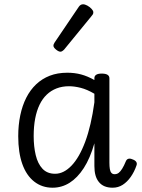

<svg xmlns="http://www.w3.org/2000/svg" viewBox="-20 -858 662 895"><path d="M225 17Q176 17 139.5 -11.5Q103 -40 84 -93.5Q65 -147 65 -223Q65 -275 74.5 -320.5Q84 -366 102.5 -402.5Q121 -439 148.5 -465Q176 -491 212 -505Q248 -519 294 -519Q328 -519 358 -511Q388 -503 420 -485V-494Q420 -504 428.5 -509.5Q437 -515 454 -515Q472 -515 481 -509.5Q490 -504 490 -493V-100Q490 -82 492 -70Q494 -58 499.5 -52Q505 -46 514 -46Q525 -46 533 -52Q541 -58 549.5 -71.5Q558 -85 567 -107Q571 -116 579 -118Q587 -120 598 -115Q610 -111 615 -103.5Q620 -96 616 -86Q606 -57 589.5 -33.5Q573 -10 552 3.5Q531 17 505 17Q484 17 468 10.5Q452 4 441 -9.5Q430 -23 425 -41.5Q420 -60 420 -84Q420 -110 420 -136.5Q420 -163 420 -190Q400 -120 370.5 -74.5Q341 -29 304.5 -6Q268 17 225 17ZM137 -224Q137 -175 146.5 -135Q156 -95 178 -71.5Q200 -48 237 -48Q277 -48 313.5 -86Q350 -124 377.5 -198Q405 -272 420 -381V-421Q386 -441 356.5 -448.5Q327 -456 302 -456Q270 -456 244 -446Q218 -436 198 -417Q178 -398 164.5 -370Q151 -342 144 -305.5Q137 -269 137 -224ZM262 -617Q253 -617 241 -627Q229 -637 229 -645Q229 -648 230 -651Q231 -654 234 -659L347 -826Q351 -832 356 -835Q361 -838 367 -838Q376 -838 387 -832Q398 -826 406.5 -817Q415 -808 415 -801Q415 -795 413 -791.5Q411 -788 405 -781L279 -627Q269 -617 262 -617Z"/></svg>

Font: Playwrite FR Moderne Light
Style: Regular
Weight: 300
Version: Version 1.002